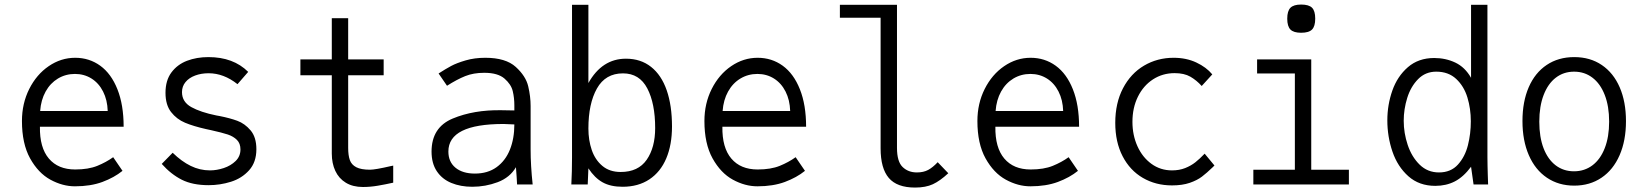

<svg xmlns="http://www.w3.org/2000/svg" viewBox="-20 -811 7240 844"><path d="M76.5 -279Q76.5 -356 108.5 -419.8Q140.5 -483.5 194.2 -520.2Q248 -557 310.5 -557Q372.5 -557 420.8 -522Q469 -487 496.2 -418.5Q523.5 -350 523.5 -254H155.5Q154 -162 194.8 -114Q235.5 -66 310.5 -66Q368.5 -66 407.8 -82Q447 -98 477.5 -120L518.5 -60Q482 -30.5 430.2 -11.2Q378.5 8 309.5 8Q255 8 201.5 -21.2Q148 -50.5 112.2 -115Q76.5 -179.5 76.5 -279ZM309.5 -486Q268.5 -486 234.8 -465.8Q201 -445.5 180.5 -408.5Q160 -371.5 156.5 -323H453.5Q452 -371.5 433.2 -408.5Q414.5 -445.5 382.2 -465.8Q350 -486 309.5 -486Z M691 -90.5 739 -139.5Q778 -101.5 818.2 -81.8Q858.5 -62 903 -62Q932.5 -62 963.5 -72.2Q994.5 -82.5 1015.8 -103.2Q1037 -124 1037 -154Q1037 -180.5 1021.5 -196Q1006 -211.5 981.2 -219.8Q956.5 -228 907 -239L886 -243.5Q830.5 -256 793.5 -271.5Q756.5 -287 732 -318.5Q707.5 -350 707.5 -403Q707.5 -457.5 733.5 -492.5Q759.5 -527.5 802 -543.8Q844.5 -560 896 -560Q1006 -560 1071 -495L1024 -441Q963.5 -489 897 -489Q864.5 -489 837.8 -479Q811 -469 795.5 -450.2Q780 -431.5 780 -406Q780 -363 821 -340.2Q862 -317.5 931 -303.5Q940 -301.5 945 -301Q990.5 -292 1023.2 -280Q1056 -268 1081.5 -238Q1107 -208 1107 -155Q1107 -98 1075 -62.5Q1043 -27 995.2 -12Q947.5 3 897 3Q826.5 3 779 -21Q731.5 -45 691 -90.5Z M1438.5 -136V-480H1300.5V-550H1438.5V-731H1510.5V-550H1666.5V-480H1510.5V-161Q1510.5 -128 1517.8 -107.5Q1525 -87 1546 -76Q1567 -65 1606.5 -65Q1629.5 -65 1698.5 -81L1708.5 -83V-8Q1672.5 0 1639.8 5.5Q1607 11 1575.5 11Q1531 11 1500.2 -7.8Q1469.5 -26.5 1454 -59.8Q1438.5 -93 1438.5 -136Z M1877 -144.5Q1877 -251 1969.8 -289.8Q2062.5 -328.5 2184 -326.5L2241 -325.5V-348Q2241 -380.5 2234 -410.2Q2227 -440 2197.8 -465.5Q2168.5 -491 2108.5 -491Q2061.5 -491 2025.2 -476.5Q1989 -462 1945 -434L1908 -488Q1939 -508 1963.2 -521Q1987.5 -534 2026.8 -545.5Q2066 -557 2113.5 -557Q2203 -557 2247.2 -516.8Q2291.5 -476.5 2302 -431.5Q2312.5 -386.5 2312.5 -345V-154Q2312.5 -84 2321.5 0H2253Q2252 -11.5 2251 -34.5L2248 -76Q2221.5 -30.5 2167.8 -10.2Q2114 10 2056 10Q2004.5 10 1964 -6.8Q1923.5 -23.5 1900.2 -58.2Q1877 -93 1877 -144.5ZM2241 -264Q2207.5 -266 2193.5 -266Q1951 -266 1951 -145Q1951 -99.5 1982.2 -73.8Q2013.5 -48 2067.5 -48Q2124 -48 2163 -76.2Q2202 -104.5 2221.5 -153.2Q2241 -202 2241 -264Z M2566.5 -71 2563.5 0H2491.5Q2494.5 -57 2494.5 -118V-790H2566.5V-446Q2626.5 -553 2731.5 -553Q2796.5 -553 2842 -517Q2887.5 -481 2910.8 -414Q2934 -347 2934 -255Q2934 -174.5 2908.8 -114.8Q2883.5 -55 2834.5 -22.5Q2785.5 10 2716.5 10Q2664 10 2629 -9.5Q2594 -29 2566.5 -71ZM2860 -248Q2860 -356 2825.5 -422.2Q2791 -488.5 2718.5 -488.5Q2641.5 -488.5 2604 -422Q2566.5 -355.5 2566.5 -246Q2566.5 -195 2581.2 -151.8Q2596 -108.5 2627.8 -81.8Q2659.5 -55 2708.5 -55Q2785.5 -55 2822.8 -108.8Q2860 -162.5 2860 -248Z M3076.5 -279Q3076.5 -356 3108.5 -419.8Q3140.5 -483.5 3194.2 -520.2Q3248 -557 3310.5 -557Q3372.5 -557 3420.8 -522Q3469 -487 3496.2 -418.5Q3523.5 -350 3523.5 -254H3155.5Q3154 -162 3194.8 -114Q3235.5 -66 3310.5 -66Q3368.5 -66 3407.8 -82Q3447 -98 3477.5 -120L3518.5 -60Q3482 -30.5 3430.2 -11.2Q3378.5 8 3309.5 8Q3255 8 3201.5 -21.2Q3148 -50.5 3112.2 -115Q3076.5 -179.5 3076.5 -279ZM3309.5 -486Q3268.5 -486 3234.8 -465.8Q3201 -445.5 3180.5 -408.5Q3160 -371.5 3156.5 -323H3453.5Q3452 -371.5 3433.2 -408.5Q3414.5 -445.5 3382.2 -465.8Q3350 -486 3309.5 -486Z M3851 -159V-733H3672V-790H3923V-161Q3923 -100.5 3947.8 -76.8Q3972.5 -53 4010.5 -53Q4039.5 -53 4060 -64Q4080.5 -75 4102 -98L4148.5 -49.5Q4112.5 -16 4080.8 -1.2Q4049 13.5 4002.5 13.5Q3923 13.5 3887 -28.8Q3851 -71 3851 -159Z M4276.5 -279Q4276.5 -356 4308.5 -419.8Q4340.5 -483.5 4394.2 -520.2Q4448 -557 4510.5 -557Q4572.5 -557 4620.8 -522Q4669 -487 4696.2 -418.5Q4723.5 -350 4723.5 -254H4355.5Q4354 -162 4394.8 -114Q4435.5 -66 4510.5 -66Q4568.5 -66 4607.8 -82Q4647 -98 4677.5 -120L4718.5 -60Q4682 -30.5 4630.2 -11.2Q4578.5 8 4509.5 8Q4455 8 4401.5 -21.2Q4348 -50.5 4312.2 -115Q4276.5 -179.5 4276.5 -279ZM4509.5 -486Q4468.5 -486 4434.8 -465.8Q4401 -445.5 4380.5 -408.5Q4360 -371.5 4356.5 -323H4653.5Q4652 -371.5 4633.2 -408.5Q4614.5 -445.5 4582.2 -465.8Q4550 -486 4509.5 -486Z M4882.5 -271Q4882.5 -358 4916.5 -423Q4950.5 -488 5009 -522.5Q5067.5 -557 5139 -557Q5195 -557 5239 -536.2Q5283 -515.5 5309 -484L5262.5 -433Q5240 -458 5212.8 -473.8Q5185.5 -489.5 5143.5 -489.5Q5090.5 -489.5 5048.2 -462Q5006 -434.5 4982 -385.8Q4958 -337 4958 -275.5Q4958 -217 4980 -168.2Q5002 -119.5 5041.5 -90.8Q5081 -62 5132 -62Q5164 -62 5189.8 -72.2Q5215.5 -82.5 5234.8 -97.8Q5254 -113 5275.5 -135.5L5318.5 -83.5L5310.5 -75.5Q5284.5 -50.5 5263.5 -34.5Q5242.5 -18.5 5209.8 -7.2Q5177 4 5132 4Q5060.5 4 5003.8 -29Q4947 -62 4914.8 -124.2Q4882.5 -186.5 4882.5 -271Z M5506 -550H5744V-65H5909.5V0H5489.5V-65H5672V-488H5506ZM5638.5 -729Q5638.5 -762.5 5652.5 -776.8Q5666.5 -791 5699.5 -791Q5733.5 -791 5747.5 -777Q5761.5 -763 5761.5 -729Q5761.5 -695.5 5747.5 -681.2Q5733.5 -667 5699.5 -667Q5666.5 -667 5652.5 -681.2Q5638.5 -695.5 5638.5 -729Z M6078.5 -282Q6078.5 -350 6100.5 -412.8Q6122.5 -475.5 6169 -515.8Q6215.5 -556 6284.5 -556Q6335 -556 6377.5 -535.8Q6420 -515.5 6446.5 -469V-790H6518.5V-120Q6518.5 -100.5 6519 -81.5Q6519.5 -62.5 6520 -43.5L6521.5 0H6457.5L6446.5 -78Q6413 -33 6375 -13.5Q6337 6 6289.5 6Q6218.5 6 6171 -36.2Q6123.5 -78.5 6101 -144.5Q6078.5 -210.5 6078.5 -282ZM6445.5 -278Q6445.5 -333 6430.5 -382.5Q6415.5 -432 6381.2 -464Q6347 -496 6293.5 -496Q6246 -496 6213.8 -463.2Q6181.5 -430.5 6166 -380.8Q6150.5 -331 6150.5 -280Q6150.5 -226.5 6168 -174Q6185.5 -121.5 6220.5 -87.2Q6255.5 -53 6305.5 -53Q6357.5 -53 6388.8 -87.5Q6420 -122 6432.8 -172.8Q6445.5 -223.5 6445.5 -278Z M6672.5 -279Q6672.5 -364 6700 -427.5Q6727.5 -491 6779 -525.5Q6830.5 -560 6900 -560Q6970 -560 7021.2 -525.2Q7072.5 -490.5 7100 -427Q7127.5 -363.5 7127.5 -278.5Q7127.5 -193 7099.5 -128.8Q7071.5 -64.5 7020 -29.8Q6968.5 5 6900 5Q6831.5 5 6780 -29.8Q6728.5 -64.5 6700.5 -128.8Q6672.5 -193 6672.5 -279ZM7053.5 -276.5Q7053.5 -344 7034.2 -393.5Q7015 -443 6980.2 -469.5Q6945.5 -496 6899.5 -496Q6853.5 -496 6819 -469.5Q6784.5 -443 6765.5 -393.2Q6746.5 -343.5 6746.5 -276Q6746.5 -208.5 6765.2 -159.5Q6784 -110.5 6818.5 -84.2Q6853 -58 6899 -58Q6945 -58 6980 -84.2Q7015 -110.5 7034.2 -159.8Q7053.5 -209 7053.5 -276.5Z"/></svg>

Font: JuliaMono Light
Style: Regular
Weight: 300
Monospace: yes
Designer: cormullion
Foundry: corm
Version: Version 0.054; ttfautohint (v1.8.4)